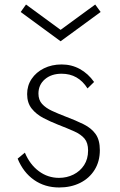

<svg xmlns="http://www.w3.org/2000/svg" viewBox="-20 -813 532 849"><path d="M241.5 16Q178.5 16 130.8 -17.2Q83 -50.5 58 -111.5L90 -138Q112 -85.5 151.8 -56Q191.5 -26.5 241 -26.5Q275.5 -26.5 305 -41.2Q334.5 -56 352 -83Q369.5 -110 369.5 -147.5Q369.5 -181 354 -199.8Q338.5 -218.5 308.5 -232Q278.5 -245.5 236 -262Q203 -275 171.8 -291.2Q140.5 -307.5 120.2 -332.8Q100 -358 100 -397Q100 -434.5 119.8 -464Q139.5 -493.5 174.2 -510.8Q209 -528 252.5 -528Q296.5 -528 333.2 -507.8Q370 -487.5 396 -450.5L367 -422Q326 -487 252.5 -487Q207 -487 178.5 -462.5Q150 -438 150 -399Q150 -371 166.2 -353.2Q182.5 -335.5 209.5 -323Q236.5 -310.5 269 -298Q315.5 -280.5 349.8 -263.5Q384 -246.5 402.8 -220.2Q421.5 -194 421.5 -149Q421.5 -99 398.2 -61.8Q375 -24.5 334.2 -4.2Q293.5 16 241.5 16ZM248 -630.5 71.5 -760 95 -793 248 -681 401 -793 425 -760Z"/></svg>

Font: Spartan Thin Light
Style: Regular
Weight: 300
Version: Version 1.004